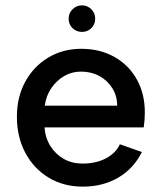

<svg xmlns="http://www.w3.org/2000/svg" viewBox="-20 -689 603 716"><path d="M286 -570Q265 -570 250.5 -584Q236 -598 236 -619Q236 -640 250.5 -654.5Q265 -669 286 -669Q306 -669 320.5 -654.5Q335 -640 335 -619Q335 -598 320.5 -584Q306 -570 286 -570ZM289 7Q217 7 161.5 -26.5Q106 -60 74.5 -119Q43 -178 43 -254Q43 -327 74 -384Q105 -441 159.5 -474Q214 -507 283 -507Q353 -507 407 -476.5Q461 -446 491 -391.5Q521 -337 520 -266Q520 -254 519 -241.5Q518 -229 516 -214H146Q149 -174 168.5 -143.5Q188 -113 218.5 -96Q249 -79 288 -79Q338 -79 375 -98.5Q412 -118 427 -151L509 -122Q479 -61 421.5 -27Q364 7 289 7ZM417 -295Q417 -331 399 -360Q381 -389 350.5 -405.5Q320 -422 282 -422Q248 -422 219.5 -405.5Q191 -389 171.5 -360.5Q152 -332 147 -295Z"/></svg>

Font: Albert Sans Medium
Style: Regular
Weight: 500
Designer: Andreas Rasmussen
Foundry: a.Foundry
Version: Version 1.025